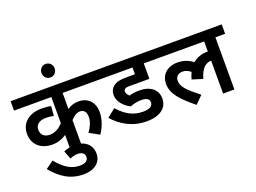

<svg xmlns="http://www.w3.org/2000/svg" viewBox="-151 -1198 2435 1823"><g transform="rotate(-20 1066.5 -286.5)"><path d="M814 -527V-622H0V-527H377V-262C343 -226 299 -195 242 -195C197 -195 154 -218 154 -278C154 -328 194 -359 262 -359C287 -359 318 -355 338 -350L346 -447C326 -452 282 -456 248 -456C125 -456 40 -386 40 -277C40 -159 129 -99 233 -99C294 -99 337 -118 377 -144V0H491V-252C518 -283 551 -306 584 -306C622 -306 647 -283 647 -229C647 -179 623 -129 592 -87L692 -32C740 -103 760 -176 760 -237C760 -340 695 -400 604 -400C560 -400 523 -388 491 -364V-527Z M316 0 348 84C373 73 398 66 429 66C464 66 496 81 496 119C496 158 466 178 411 178C325 178 262 138 181 44L102 101C187 202 278 268 416 268C532 268 597 208 597 124C597 38 535 -23 431 -23C393 -23 354 -15 316 0Z M367 -773C367 -734 396 -704 433 -704C471 -704 500 -734 500 -773C500 -811 471 -841 433 -841C396 -841 367 -811 367 -773Z M1168 -208C1225 -208 1249 -189 1249 -157C1249 -121 1219 -98 1149 -98C1048 -98 975 -143 902 -223L818 -156C895 -69 1004 0 1152 0C1295 0 1363 -66 1363 -154C1363 -244 1294 -300 1182 -300C1142 -300 1108 -295 1080 -286C1065 -300 1051 -314 1051 -336C1051 -348 1056 -356 1064 -362C1073 -368 1083 -371 1112 -371H1311V-527H1417V-622H800V-527H1197V-459H1122C1045 -459 1008 -450 977 -426C954 -407 939 -380 939 -340C939 -273 996 -215 1056 -185C1091 -200 1131 -208 1168 -208Z M1403 -527H1921V-425C1919 -425 1918 -425 1916 -425C1858 -425 1808 -408 1768 -373C1720 -409 1673 -426 1609 -426C1533 -426 1443 -383 1443 -269C1443 -170 1517 -92 1648 15L1723 -60C1607 -152 1557 -199 1557 -261C1557 -300 1583 -328 1629 -328C1661 -328 1686 -315 1710 -296C1700 -275 1692 -253 1685 -228L1792 -195C1823 -306 1875 -332 1919 -332H1921V0H2035V-527H2133V-622H1403Z"/></g></svg>

Font: Noto Sans SemiBold
Style: Italic
Weight: 600
Italic angle: -12°
Designer: Monotype Design Team
Foundry: Monotype Imaging Inc.
Version: Version 2.013